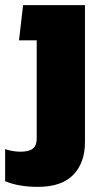

<svg xmlns="http://www.w3.org/2000/svg" viewBox="-26 -494 395 748"><path d="M-6 212V87Q24 97 54 97Q87 97 102 85Q117 73 117 46V-337H48L64 -474H305V60Q305 140 259.5 187Q214 234 122 234Q47 234 -6 212Z"/></svg>

Font: Kanit Bold
Style: Regular
Weight: 700
Designer: Katatrad Team
Foundry: CadsonDemak
Version: Version 1.000